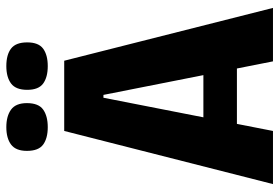

<svg xmlns="http://www.w3.org/2000/svg" viewBox="-158 -725 883 607"><g transform="rotate(-90 283.5 -421.5)"><path d="M5 0 173 -660H395L562 0H393L287 -536H278L173 0ZM122 -114V-220H455V-114ZM378 -712Q343 -712 323 -726.5Q303 -741 303 -777Q303 -813 323 -828Q343 -843 378 -843Q414 -843 433.5 -828Q453 -813 453 -777Q453 -741 433 -726.5Q413 -712 378 -712ZM185 -712Q150 -712 130 -726.5Q110 -741 110 -778Q110 -813 130 -828Q150 -843 185 -843Q220 -843 240.5 -828Q261 -813 261 -778Q261 -741 240.5 -726.5Q220 -712 185 -712Z"/></g></svg>

Font: Bricolage Grotesque 72pt SemiCondensed ExtraBold
Style: Regular
Weight: 800
Width: 4
Designer: Mathieu Triay
Foundry: Atelier Triay
Version: Version 1.001;gftools[0.9.33.dev8+g029e19f]